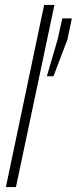

<svg xmlns="http://www.w3.org/2000/svg" viewBox="-20 -763 313 783"><path d="M4 0 160 -743H202L45 0ZM171 -452 215 -602 234 -688H273L255 -602L198 -452Z"/></svg>

Font: Saira ExtraCondensed ExtraLight
Style: Italic
Weight: 250
Width: 2
Italic angle: -12°
Designer: Hector Gatti with collaboration of the Omnibus-Type team
Foundry: Omnibus-Type
Version: Version 1.101